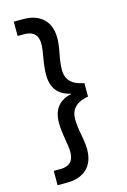

<svg xmlns="http://www.w3.org/2000/svg" viewBox="-143 -876 726 1101"><g transform="rotate(-15 220.5 -325.5)"><path d="M114 160H56V75H95Q176 75 176 -5Q176 -30 166 -86Q156 -142 156 -183Q156 -301 266 -325V-327Q156 -351 156 -468Q156 -510 166 -565.5Q176 -621 176 -647Q176 -726 95 -726H56V-811H114Q187 -811 230 -771Q273 -731 273 -655Q273 -622 262 -566Q251 -510 251 -472Q251 -383 356 -366V-286Q251 -268 251 -180Q251 -142 262 -85.5Q273 -29 273 4Q273 80 230 120Q187 160 114 160Z"/></g></svg>

Font: AWOL-DM Medium
Style: Regular
Weight: 500
Designer: Colophon Foundry, Jonny Pinhorn, Mikhail Sharanda
Foundry: Colophon Foundry
Version: Version 1.000;Glyphs 3.2.3 (3260)